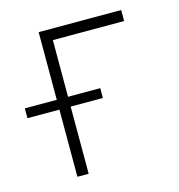

<svg xmlns="http://www.w3.org/2000/svg" viewBox="-125 -623 653 700"><g transform="rotate(-15 201.5 -273.0)"><path d="M394 -545.9V-504.4H125V0H82.5V-545.9ZM-38.1 -253.4V-290.5H246.6V-253.4Z"/></g></svg>

Font: Inter Tight ExtraLight
Style: Regular
Weight: 250
Designer: Rasmus Andersson
Foundry: rsms
Version: Version 3.004